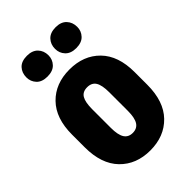

<svg xmlns="http://www.w3.org/2000/svg" viewBox="-206 -757 853 853"><g transform="rotate(-45 220.0 -331.0)"><path d="M59.6 -607.4Q59.6 -581.1 77.1 -562.3Q94.7 -543.5 128.9 -543.5Q163.1 -543.5 180.9 -562.3Q198.7 -581.1 198.7 -607.4Q198.7 -636.2 180.7 -655Q162.6 -673.8 129.4 -673.8Q94.7 -673.8 77.1 -655Q59.6 -636.2 59.6 -607.4ZM239.3 -606.9Q239.3 -580.1 257.1 -561.3Q274.9 -542.5 308.6 -542.5Q342.8 -542.5 360.6 -561.3Q378.4 -580.1 378.4 -606.4Q378.4 -635.3 360.6 -654.3Q342.8 -673.3 309.1 -673.3Q274.9 -673.3 257.1 -654.3Q239.3 -635.3 239.3 -606.9ZM23.4 -204.6Q23.4 -100.1 77.6 -44.2Q131.8 11.7 219.7 11.7Q308.1 11.7 362.3 -44.2Q416.5 -100.1 416.5 -204.6V-284.2Q416.5 -386.7 362.3 -441.9Q308.1 -497.1 219.7 -497.1Q131.3 -497.1 77.4 -441.9Q23.4 -386.7 23.4 -284.2ZM166.5 -300.3Q166.5 -344.7 178.7 -365.2Q190.9 -385.7 219.7 -385.7Q248 -385.7 260.7 -365.5Q273.4 -345.2 273.4 -300.3V-183.6Q273.4 -139.6 260.3 -119.1Q247.1 -98.6 219.7 -98.6Q192.4 -98.6 179.4 -119.1Q166.5 -139.6 166.5 -183.6Z"/></g></svg>

Font: Roboto Flex
Style: wght 700 wdth 25 opsz 34 GRAD 0.00 slnt 0.00 XTRA 468 XOPQ 96 YOPQ 79 YTLC 514 YTUC 712 YTAS 750 YTDE -203.00 YTFI 738
Weight: 700
Width: 1
Designer: Berlow after Robertson
Foundry: Google
Version: Version 3.100